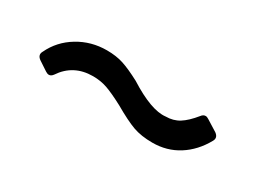

<svg xmlns="http://www.w3.org/2000/svg" viewBox="-25 -498 550 412"><g transform="rotate(30 250.5 -292.5)"><path d="M345.2 -231Q317.4 -231 297.1 -238.3Q276.9 -245.6 243.2 -265.1Q216.3 -279.3 199.7 -285.2Q183.1 -291 164.1 -291Q115.7 -291 89.8 -252Q85.4 -246.1 80.1 -246.1Q76.2 -246.1 71.8 -249L48.8 -264.2Q38.1 -272 43.9 -282.2Q59.6 -315.4 91.6 -334.7Q123.5 -354 162.1 -354Q185.5 -354 203.4 -348.1Q221.2 -342.3 248 -328.1Q308.1 -290 341.8 -293.9Q360.8 -293.9 375.2 -303Q389.6 -312 405.8 -332Q410.2 -337.9 416 -337.9Q419.4 -337.9 423.8 -335L451.2 -317.9Q461.9 -310.1 456.1 -299.8Q438 -267.1 409.4 -249Q380.9 -231 345.2 -231Z"/></g></svg>

Font: Barlow
Style: Regular
Weight: 400
Designer: Jeremy Tribby
Foundry: Jeremy Tribby
Version: Version 1.101